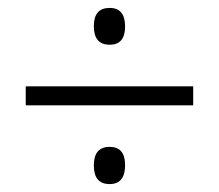

<svg xmlns="http://www.w3.org/2000/svg" viewBox="-20 -661 554 485"><path d="M257 -548Q217 -548 217 -595Q217 -641 257 -641Q296 -641 296 -594Q296 -548 257 -548ZM45 -395V-443H468V-395ZM257 -196Q217 -196 217 -243Q217 -290 257 -290Q296 -290 296 -244Q296 -196 257 -196Z"/></svg>

Font: Noto Sans Telugu UI SemiCondensed Light
Style: Regular
Weight: 300
Width: 4
Designer: Jelle Bosma - Monotype Design Team
Foundry: Monotype Imaging Inc.
Version: Version 2.005; ttfautohint (v1.8.4.7-5d5b)